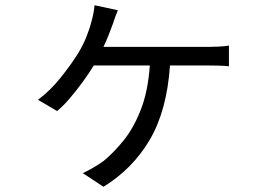

<svg xmlns="http://www.w3.org/2000/svg" viewBox="-20 -632 1040 733"><path d="M430 -593Q418 -564 411 -541Q404 -522 395 -499Q386 -476 375 -453H776Q792 -453 814 -454Q836 -455 854 -458V-379Q835 -381 813 -381.5Q791 -382 776 -382H629Q617 -209 551.5 -98Q486 13 375 81L296 29Q312 22 336 8Q360 -6 375 -17Q414 -49 452 -96Q490 -143 517.5 -213Q545 -283 552 -382H338Q319 -351 294.5 -317.5Q270 -284 245 -255Q220 -226 198 -208L125 -251Q172 -286 211.5 -335.5Q251 -385 276 -425Q296 -457 309.5 -490.5Q323 -524 330 -553Q338 -581 341 -612Z"/></svg>

Font: Go Noto Kurrent-Regular
Style: Regular
Weight: 400
Designer: Monotype Design Team
Foundry: Monotype Imaging Inc.
Version: Version 2.012; ttfautohint (v1.8.4.7-5d5b)